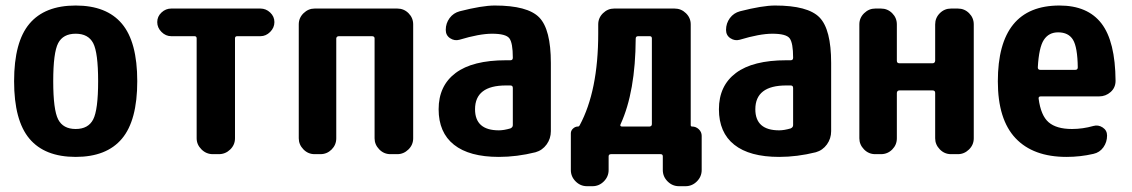

<svg xmlns="http://www.w3.org/2000/svg" viewBox="-20 -550 4040 685"><path d="M187.5 -124Q205.1 -89.8 250 -89.8Q294.9 -89.8 312.5 -124Q330.1 -158.2 330.1 -260.3Q330.1 -362.3 312.5 -396Q294.9 -429.7 250 -429.7Q205.1 -429.7 187.5 -396Q169.9 -362.3 169.9 -260.3Q169.9 -158.2 187.5 -124ZM85 -465.3Q139.6 -530.3 250 -530.3Q360.4 -530.3 415 -465.3Q469.7 -400.4 469.7 -260.3Q469.7 -120.1 415 -55.2Q360.4 9.8 250 9.8Q139.6 9.8 85 -55.2Q30.3 -120.1 30.3 -260.3Q30.3 -400.4 85 -465.3Z M909.2 -519.5Q928.7 -519.5 943.8 -505.4Q959 -491.2 959 -471.2Q959 -451.2 943.8 -436Q928.7 -420.9 909.2 -420.9H826.2Q818.4 -420.9 818.4 -413.1V-56.6Q818.4 -33.2 801.3 -16.6Q784.2 0 760.7 0H739.3Q715.8 0 698.7 -17.1Q681.6 -34.2 681.6 -56.6V-413.1Q681.6 -420.9 673.8 -420.9H590.8Q571.3 -420.9 556.2 -436Q541 -451.2 541 -471.2Q541 -491.2 556.2 -505.4Q571.3 -519.5 590.8 -519.5Z M1397.5 -519.5Q1420.9 -519.5 1437.5 -502.9Q1454.1 -486.3 1454.1 -462.9V-56.6Q1454.1 -33.2 1437 -16.6Q1419.9 0 1397.5 0H1373Q1349.6 0 1333 -17.1Q1316.4 -34.2 1316.4 -56.6V-413.1Q1316.4 -420.9 1306.6 -420.9H1189.5Q1180.7 -420.9 1179.7 -413.1V-56.6Q1179.7 -33.2 1163.1 -16.6Q1146.5 0 1123 0H1102.5Q1079.1 0 1062.5 -17.1Q1045.9 -34.2 1045.9 -56.6V-462.9Q1045.9 -486.3 1063 -502.9Q1080.1 -519.5 1102.5 -519.5Z M1809.6 -103.5V-236.3Q1809.6 -245.1 1800.8 -245.1H1785.2Q1674.8 -245.1 1674.8 -160.2Q1674.8 -85 1759.8 -85Q1777.3 -85 1800.8 -91.8Q1809.6 -95.7 1809.6 -103.5ZM1745.1 -530.3Q1862.3 -530.3 1903.8 -487.8Q1945.3 -445.3 1945.3 -325.2V-82Q1945.3 -55.7 1930.2 -34.7Q1915 -13.7 1890.6 -6.8Q1824.2 9.8 1759.8 9.8Q1654.3 9.8 1599.6 -33.7Q1544.9 -77.1 1544.9 -160.2Q1544.9 -244.1 1605.5 -289.6Q1666 -335 1785.2 -335H1800.8Q1809.6 -335 1809.6 -343.8V-344.7Q1809.6 -396.5 1797.4 -413.1Q1785.2 -429.7 1735.4 -429.7Q1690.4 -429.7 1619.1 -408.2Q1601.6 -403.3 1585.9 -413.6Q1570.3 -423.8 1570.3 -443.4Q1570.3 -466.8 1584 -485.4Q1597.7 -503.9 1620.1 -509.8Q1700.2 -530.3 1745.1 -530.3Z M2305.7 -107.4V-413.1Q2305.7 -420.9 2297.9 -420.9H2256.8Q2248 -420.9 2248 -412.1Q2247.1 -222.7 2194.3 -107.4Q2190.4 -99.6 2198.2 -98.6H2297.9Q2305.7 -99.6 2305.7 -107.4ZM2449.2 -98.6Q2462.9 -98.6 2473.1 -88.9Q2483.4 -79.1 2483.4 -65.4V56.6Q2483.4 80.1 2466.3 97.2Q2449.2 114.3 2425.8 114.3H2402.3Q2378.9 114.3 2361.8 97.2Q2344.7 80.1 2344.7 56.6V7.8Q2344.7 0 2336.9 0H2160.2Q2151.4 0 2151.4 7.8V56.6Q2151.4 80.1 2134.3 97.2Q2117.2 114.3 2093.8 114.3H2074.2Q2050.8 114.3 2033.7 97.2Q2016.6 80.1 2016.6 56.6V-74.2Q2016.6 -84 2024.4 -91.3Q2032.2 -98.6 2042 -98.6Q2045.9 -98.6 2047.9 -102.5Q2114.3 -225.6 2114.3 -430.7V-462.9Q2114.3 -486.3 2131.3 -502.9Q2148.4 -519.5 2170.9 -519.5H2386.7Q2410.2 -519.5 2427.2 -502.9Q2444.3 -486.3 2444.3 -462.9V-103.5Q2444.3 -98.6 2449.2 -98.6Z M2809.6 -103.5V-236.3Q2809.6 -245.1 2800.8 -245.1H2785.2Q2674.8 -245.1 2674.8 -160.2Q2674.8 -85 2759.8 -85Q2777.3 -85 2800.8 -91.8Q2809.6 -95.7 2809.6 -103.5ZM2745.1 -530.3Q2862.3 -530.3 2903.8 -487.8Q2945.3 -445.3 2945.3 -325.2V-82Q2945.3 -55.7 2930.2 -34.7Q2915 -13.7 2890.6 -6.8Q2824.2 9.8 2759.8 9.8Q2654.3 9.8 2599.6 -33.7Q2544.9 -77.1 2544.9 -160.2Q2544.9 -244.1 2605.5 -289.6Q2666 -335 2785.2 -335H2800.8Q2809.6 -335 2809.6 -343.8V-344.7Q2809.6 -396.5 2797.4 -413.1Q2785.2 -429.7 2735.4 -429.7Q2690.4 -429.7 2619.1 -408.2Q2601.6 -403.3 2585.9 -413.6Q2570.3 -423.8 2570.3 -443.4Q2570.3 -466.8 2584 -485.4Q2597.7 -503.9 2620.1 -509.8Q2700.2 -530.3 2745.1 -530.3Z M3397.5 -519.5Q3420.9 -519.5 3437.5 -502.9Q3454.1 -486.3 3454.1 -462.9V-56.6Q3454.1 -33.2 3437 -16.6Q3419.9 0 3397.5 0H3373Q3349.6 0 3333 -17.1Q3316.4 -34.2 3316.4 -56.6V-218.8Q3316.4 -227.5 3306.6 -227.5H3189.5Q3180.7 -227.5 3179.7 -218.8V-56.6Q3179.7 -33.2 3163.1 -16.6Q3146.5 0 3123 0H3102.5Q3079.1 0 3062.5 -17.1Q3045.9 -34.2 3045.9 -56.6V-462.9Q3045.9 -486.3 3063 -502.9Q3080.1 -519.5 3102.5 -519.5H3123Q3146.5 -519.5 3163.1 -502.9Q3179.7 -486.3 3179.7 -462.9V-333Q3179.7 -324.2 3189.5 -324.2H3306.6Q3315.4 -324.2 3316.4 -333V-462.9Q3316.4 -486.3 3333 -502.9Q3349.6 -519.5 3373 -519.5Z M3816.4 -300.8Q3825.2 -300.8 3825.2 -309.6Q3824.2 -381.8 3808.1 -408.2Q3792 -434.6 3754.9 -434.6Q3721.7 -434.6 3704.1 -407.7Q3686.5 -380.9 3682.6 -309.6Q3682.6 -300.8 3691.4 -300.8ZM3759.8 -530.3Q3860.4 -530.3 3909.7 -466.3Q3959 -402.3 3960 -261.7Q3960 -237.3 3942.4 -221.7Q3924.8 -206.1 3901.4 -206.1H3693.4Q3684.6 -206.1 3685.5 -198.2Q3693.4 -137.7 3721.2 -113.8Q3749 -89.8 3804.7 -89.8Q3842.8 -89.8 3880.9 -100.6Q3898.4 -105.5 3914.1 -95.2Q3929.7 -85 3929.7 -66.4Q3929.7 -43 3916.5 -24.4Q3903.3 -5.9 3880.9 -1Q3834 9.8 3785.2 9.8Q3666 9.8 3603 -57.1Q3540 -124 3540 -259.8Q3540 -530.3 3759.8 -530.3Z"/></svg>

Font: Rounded Mgen+ 1mn bold
Style: Bold
Weight: 700
Designer: [Source Han Sans]
Ryoko NISHIZUKA  (kana & ideographs); Paul D. Hunt (Latin, Greek & Cyrillic); Wenlong ZHANG  (bopomofo
Version: Version 1.059.20150602